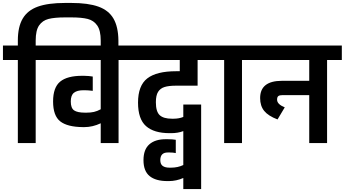

<svg xmlns="http://www.w3.org/2000/svg" viewBox="-31 -970 2338 1302"><path d="M772 -695V-608H652V-695Q652 -763 628.5 -797Q605 -831 564 -841.5Q523 -852 453 -852H410Q339 -852 298 -841.5Q257 -831 234 -797.5Q211 -764 211 -695V-661H311V-563H211V0H90V-563H-11V-661H90V-695Q90 -788 123 -844Q156 -900 225.5 -925Q295 -950 410 -950H453Q567 -950 636.5 -925Q706 -900 738.5 -844Q771 -788 772 -695Z M873 -661V-563H773V0H652V-134Q597 -108 541 -108H531Q426 -109 377.5 -147Q329 -185 329 -282Q329 -377 377 -416.5Q425 -456 526 -456H538Q553 -456 570 -454.5Q587 -453 598 -451V-354Q566 -358 546 -358H534Q492 -358 470.5 -341Q449 -324 449 -282Q449 -237 471.5 -221.5Q494 -206 546 -206H555Q584 -206 606 -211Q628 -216 652 -229V-563H291V-661Z M1026 -277Q1026 -213 1052 -189Q1078 -165 1135 -165H1145Q1183 -165 1212 -177V-261H1333V312H1212V237Q1164 258 1114 258H1105Q1025 258 983.5 224Q942 190 942 116Q942 44 981.5 9Q1021 -26 1093 -26H1105Q1139 -26 1161 -22V68Q1142 64 1119 64H1107Q1056 64 1056 116Q1056 143 1072 155Q1088 167 1119 167H1128Q1175 167 1212 149V-81Q1176 -67 1129 -67H1119Q1013 -67 959 -115Q905 -163 905 -274Q905 -390 968 -438.5Q1031 -487 1163 -487H1188V-563H853V-661H1409V-563H1309V-389H1163Q1114 -389 1085 -380Q1056 -371 1041 -347Q1026 -323 1026 -277Z M1710 -563H1610V0H1489V-563H1389V-661H1710Z M2287 -661V-563H2187V0H2066V-325H1885Q1865 -325 1856.5 -318.5Q1848 -312 1848 -294Q1848 -263 1900 -242L1851 -160Q1788 -184 1760.5 -218Q1733 -252 1733 -305Q1733 -422 1881 -422H2066V-563H1690V-661Z"/></svg>

Font: Biryani
Style: Bold
Weight: 700
Designer: Dan Reynolds and Mathieu Reguer
Foundry: Dan Reynolds and Mathieu Reguer
Version: Version 1.004; ttfautohint (v1.1) -l 5 -r 5 -G 72 -x 0 -D la